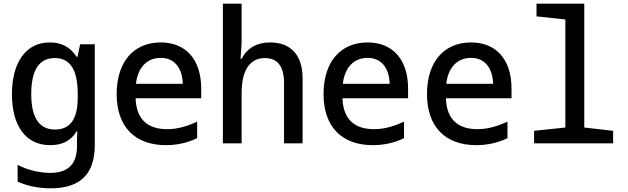

<svg xmlns="http://www.w3.org/2000/svg" viewBox="-20 -780 3418 1045"><path d="M255 245C421 245 496 164 496 7V-539H416L402 -471H397C360 -526 314 -549 250 -549C123 -549 45 -443 45 -267C45 -93 122 10 252 10C316 10 363 -10 398 -66H401C399 -42 399 -22 399 -5V15C399 107 357 161 253 161C200 161 131 147 76 117V209C129 232 190 245 255 245ZM280 -75C191 -75 150 -143 150 -268C150 -394 190 -464 278 -464C359 -464 403 -405 403 -268V-248C403 -128 359 -75 280 -75Z M883 10C942 10 999 -2 1053 -28V-118C999 -93 947 -77 890 -77C788 -77 722 -126 718 -245H1075V-299C1075 -454 993 -549 855 -549C707 -549 615 -443 615 -268C615 -89 715 10 883 10ZM975 -324H720C730 -413 780 -465 855 -465C929 -465 972 -411 975 -324Z M1193 0H1295V-274C1295 -397 1340 -464 1421 -464C1491 -464 1526 -419 1526 -327V0H1627V-352C1627 -487 1557 -549 1450 -549C1378 -549 1326 -519 1295 -460H1289C1291 -488 1295 -528 1295 -557V-760H1193Z M2009 10C2068 10 2125 -2 2179 -28V-118C2125 -93 2073 -77 2016 -77C1914 -77 1848 -126 1844 -245H2201V-299C2201 -454 2119 -549 1981 -549C1833 -549 1741 -443 1741 -268C1741 -89 1841 10 2009 10ZM2101 -324H1846C1856 -413 1906 -465 1981 -465C2055 -465 2098 -411 2101 -324Z M2572 10C2631 10 2688 -2 2742 -28V-118C2688 -93 2636 -77 2579 -77C2477 -77 2411 -126 2407 -245H2764V-299C2764 -454 2682 -549 2544 -549C2396 -549 2304 -443 2304 -268C2304 -89 2404 10 2572 10ZM2664 -324H2409C2419 -413 2469 -465 2544 -465C2618 -465 2661 -411 2664 -324Z M2887 0H3317V-68L3160 -86V-760H2900V-691L3057 -674V-86L2887 -68Z"/></svg>

Font: Noto Sans Mono SemiCondensed Medium
Style: Regular
Weight: 500
Width: 4
Designer: Monotype Design Team
Foundry: Monotype Imaging Inc.
Version: Version 2.014